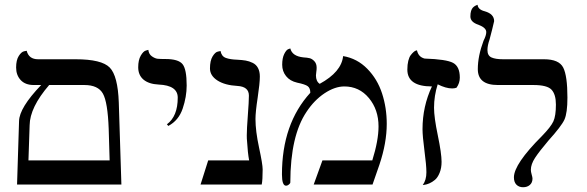

<svg xmlns="http://www.w3.org/2000/svg" viewBox="-20 -766 2437 797"><path d="M184.1 -413.1Q104 -320.3 103 -246.1L98.1 -100.1H435.1L431.2 -231Q427.2 -341.8 407.2 -377.4Q387.2 -413.1 330.1 -413.1ZM50.8 0 59.1 -263.2Q60.1 -318.4 150.9 -413.1H120.1Q85 -413.1 65.9 -433.6Q46.9 -454.1 46.9 -485.8Q46.9 -516.6 57.9 -533.7Q68.8 -550.8 80.1 -553.2L90.8 -555.2Q99.6 -520 138.2 -520H293.9Q401.9 -520 435.5 -485.6Q469.2 -451.2 473.1 -340.8L483.9 0Z M678.7 -243.2 672.9 -250Q717.8 -283.2 717.8 -360.8Q717.8 -411.6 638.7 -415Q597.7 -417 575.7 -435.5Q553.7 -454.1 553.7 -486.8Q553.7 -516.6 564.2 -534.9Q574.7 -553.2 585.4 -556.2L595.7 -559.1Q597.7 -541 610.8 -532Q624 -522.9 635 -522Q646 -521 667 -521Q720.2 -521 737.5 -500Q754.9 -479 754.9 -411.1Q754.9 -364.3 738.3 -315.2Q721.7 -266.1 678.7 -243.2Z M1040.5 -272Q1040.5 -222.2 1055.4 -153.1Q1070.3 -84 1070.3 -63Q1070.3 -19 1066.4 0H812.5L844.2 -100.1H1014.2Q1008.3 -130.9 1005.4 -181.2Q1004.4 -188 1004.4 -204.1Q1004.4 -230 1008.8 -287.6Q1013.2 -345.2 1013.2 -369.1Q1013.2 -406.2 966.3 -409.2Q913.1 -412.1 882.3 -432.1Q851.6 -452.1 851.6 -481.9Q851.6 -514.2 862.5 -532Q873.5 -549.8 884.3 -551.8L895.5 -554.2Q899.4 -532.2 917.5 -525.6Q935.5 -519 965.3 -518.1Q985.4 -517.1 999.8 -514.6Q1014.2 -512.2 1028.8 -505.1Q1043.5 -498 1051 -483.6Q1058.6 -469.2 1058.6 -448.2Q1058.6 -420.4 1049.6 -360.6Q1040.5 -300.8 1040.5 -272Z M1404.3 -533.2Q1462.4 -523.4 1504.4 -480.7Q1546.4 -438 1565.9 -378.4Q1585.4 -318.8 1585.4 -252Q1585.4 -172.9 1555.2 -83L1526.4 0H1282.2L1318.4 -100.1H1525.4Q1551.3 -183.1 1551.3 -241.2Q1551.3 -311 1511.2 -359.1Q1471.2 -407.2 1409.2 -407.2Q1370.1 -407.2 1327.1 -378.7Q1284.2 -350.1 1252.4 -301.8Q1185.5 -202.6 1185.1 -8.8Q1185.1 -4.9 1179.2 0Q1173.3 4.9 1167.5 4.9Q1150.4 4.9 1150.4 -42Q1150.4 -252 1268.1 -380.9Q1268.1 -399.9 1257.6 -408Q1247.1 -416 1213.4 -422.9Q1183.6 -429.7 1167.5 -450Q1151.4 -470.2 1151.4 -497.1Q1151.4 -524.9 1159.9 -542Q1168.5 -559.1 1176.8 -562L1185.1 -564.9Q1192.9 -532.7 1239.3 -527.8Q1255.4 -526.9 1265.4 -524.4Q1275.4 -522 1284.9 -512Q1294.4 -502 1294.4 -484.9Q1294.4 -476.1 1293 -467.5Q1291.5 -459 1291.5 -453.1Q1291.5 -428.2 1307.1 -418Q1397.5 -467.3 1404.3 -533.2Z M1750 -50.8Q1750 -79.6 1741.9 -140.4Q1733.9 -201.2 1733.9 -230Q1733.9 -324.2 1772.9 -407.2Q1670.9 -407.2 1670.9 -477.1Q1670.9 -498 1674.8 -513.4Q1678.7 -528.8 1684.8 -536.9Q1690.9 -544.9 1696.8 -550Q1702.6 -555.2 1707 -556.2L1710.9 -557.1Q1716.8 -529.3 1742.7 -522.9Q1832.5 -520 1860.6 -505.1Q1888.7 -490.2 1888.7 -443.8Q1888.7 -420.9 1875 -401.9Q1867.2 -398.9 1856.9 -398.9Q1831.1 -398.9 1796.9 -416Q1781.7 -368.2 1781.7 -318.8Q1781.7 -278.8 1797.4 -203.9Q1813 -128.9 1813 -94.2Q1813 -68.4 1804.9 -48.6Q1796.9 -28.8 1785.4 -19.3Q1773.9 -9.8 1762.5 -4.9Q1751 0 1742.7 1L1734.9 2Q1750 -18.6 1750 -50.8Z M2003.4 -558.1Q2003.4 -535.2 2020 -527.6Q2036.6 -520 2068.4 -520H2238.3Q2300.3 -520 2317.9 -485.6Q2335.4 -451.2 2335.4 -360.8Q2335.4 -296.9 2323 -269.5Q2310.5 -242.2 2256.3 -182.1Q2218.3 -137.2 2200.9 -110.6Q2183.6 -84 2183.6 -61Q2183.6 -53.2 2187 -41.5Q2190.4 -29.8 2190.4 -24.9Q2190.4 -7.8 2179.4 1.7Q2168.5 11.2 2151.4 11.2Q2134.3 11.2 2123.8 0.7Q2113.3 -9.8 2113.3 -29.8Q2113.3 -85 2229.5 -201.2Q2266.6 -239.3 2277.1 -262.2Q2287.6 -285.2 2287.6 -332Q2287.6 -374 2269.5 -393.6Q2251.5 -413.1 2194.3 -413.1H2046.4Q1963.4 -413.1 1963.4 -479Q1963.4 -533.2 1987.3 -597.2Q1998.5 -619.1 1998.5 -632.8Q1998.5 -650.9 1966.3 -663.1Q1932.1 -674.3 1932.6 -698.2Q1932.6 -711.4 1935.5 -720.7Q1938.5 -730 1942.9 -734.4Q1947.3 -738.8 1951.9 -741.5Q1956.5 -744.1 1959.5 -745.1L1962.4 -746.1Q1964.4 -726.1 1992.2 -719.2Q2031.2 -708 2031.2 -678.2Q2031.2 -676.3 2022.7 -642.6Q2014.2 -608.9 2012.2 -602.1Q2003.4 -577.1 2003.4 -558.1Z"/></svg>

Font: Linux Libertine O
Style: Regular
Weight: 400
Designer: Philipp H. Poll
Foundry: Philipp H. Poll
Version: Version 5.3.0